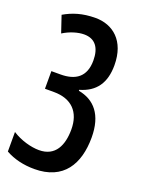

<svg xmlns="http://www.w3.org/2000/svg" viewBox="-149 -623 700 932"><g transform="rotate(20 201.0 -156.5)"><path d="M179 -552C110 -552 61 -535 18 -510L47 -424C82 -446 123 -458 154 -458C212 -458 239 -419 239 -354C239 -269 189 -236 112 -236H65V-145H111C203 -145 253 -93 253 -3C253 78 224 145 139 145C98 145 43 130 0 102V203C43 227 94 239 149 239C299 239 359 138 359 0C359 -117 306 -177 223 -192V-197C304 -220 343 -276 343 -367C343 -494 268 -552 179 -552Z"/></g></svg>

Font: Noto Sans Display Condensed Medium
Style: Regular
Weight: 500
Width: 3
Designer: Monotype Design Team
Foundry: Monotype Imaging Inc.
Version: Version 1.900